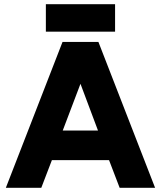

<svg xmlns="http://www.w3.org/2000/svg" viewBox="-20 -901 772 921"><path d="M8 0 280 -700H452L724 0H554L503 -133H229L178 0ZM281 -275H450L366 -499ZM200 -749V-881H532V-749Z"/></svg>

Font: Figtree ExtraBold
Style: Regular
Weight: 800
Designer: Erik Kennedy
Foundry: Erik Kennedy
Version: Version 2.002